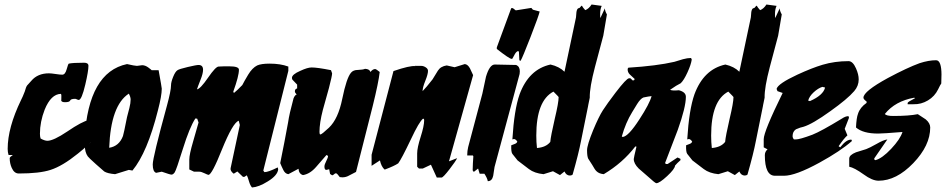

<svg xmlns="http://www.w3.org/2000/svg" viewBox="-20 -762 4193 851"><path d="M329 -319Q326 -319 321 -321.5Q316 -324 313 -324Q294 -324 291 -316.5Q288 -309 268 -309Q253 -309 251 -317Q252 -314 252 -338Q252 -343 250 -346Q206 -345 178 -276Q157 -222 157 -169Q157 -157 160 -148Q178 -138 190 -138Q217 -138 278 -179Q344 -224 374 -230Q372 -224 372 -221V-217Q377 -217 387 -217V-216V-217Q395 -213 396 -205Q387 -194 384 -184L390 -180Q398 -190 410 -190Q415 -190 418 -165Q410 -154 391 -139Q370 -121 363 -114Q354 -104 325 -81Q257 -26 204 -9Q155 7 63 7Q43 7 32 -18Q23 -38 23 -61Q23 -66 37 -75H18Q14 -87 14 -102Q14 -196 73 -318Q80 -331 90 -357Q95 -376 100 -383Q110 -394 119 -404Q147 -437 197 -437Q207 -437 226.5 -434Q246 -431 256 -431Q269 -431 275.5 -455Q282 -479 285 -480Q303 -484 353 -484Q372 -484 372 -470Q372 -447 358 -387Q342 -319 329 -319Z M697 -369Q697 -338 680 -273Q633 -86 567 -6L551 -9L490 10Q456 7 442 -2Q439 -4 405.5 -34Q372 -64 369 -69Q356 -87 356 -118Q379 -123 384 -134Q373 -150 355 -149Q372 -442 543 -478Q578 -470 587 -470Q591 -470 598.5 -471.5Q606 -473 610 -473Q624 -473 638.5 -462Q653 -451 652 -451H683Q697 -374 697 -369ZM559 -321Q559 -332 551 -347Q471 -295 464 -107Q508 -114 525 -159Q528 -167 543 -243Q548 -262 553.5 -283.5Q559 -305 559 -321Z M1147 -6 1152 1Q1169 1 1211 -20L1213 -12Q1211 15 1167 42Q1127 67 1097 69Q1089 60 1084 43Q1078 22 1074 15L1063 22H1057L1032 -2L1016 8Q1000 -4 1002 -16L1043 -208L1038 -227Q1012 -218 964 -100Q919 13 904 13Q901 13 886.5 6Q872 -1 864 -1H840L819 -11V-55Q819 -77 836 -135Q859 -214 860 -219L854 -236L846 -237Q820 -197 790.5 -102Q761 -7 754 2.5Q747 12 740 12Q734 12 697 -1L672 4Q657 -1 657 -33Q657 -64 720 -294Q738 -360 738 -384Q738 -398 747.5 -421.5Q757 -445 767 -451Q774 -456 812 -465Q850 -474 860 -474Q880 -474 880 -453Q880 -436 869 -409Q856 -376 853 -366Q868 -368 902 -417.5Q936 -467 949 -467Q957 -467 973 -468Q989 -468 997 -468Q1039 -468 1039 -453Q1039 -425 1014 -356L1015 -353L1017 -350Q1031 -361 1054 -385Q1062 -401 1080 -431Q1098 -461 1120 -472Q1138 -480 1175 -480Q1223 -480 1258 -467Q1258 -448 1258 -448Z M1287 -357Q1287 -368 1297 -370V-387L1276 -409Q1274 -413 1274 -417Q1274 -432 1311 -448Q1343 -463 1361 -463Q1387 -463 1447 -451Q1452 -437 1452 -437Q1452 -426 1438 -372Q1424 -324 1411 -275Q1396 -217 1396 -177Q1396 -166 1400 -166Q1406 -166 1438 -196Q1479 -235 1497 -324Q1516 -417 1536 -440Q1546 -452 1566 -452Q1590 -453 1598 -457Q1618 -456 1622 -443Q1632 -456 1643 -456Q1647 -456 1663 -443Q1658 -397 1632 -292Q1607 -195 1558 0Q1553 2 1529 15Q1514 24 1498 24Q1491 24 1486 23Q1474 6 1469 6Q1465 6 1460.5 10.5Q1456 15 1452 15L1443 9L1439 -12Q1429 -9 1426 -9Q1418 -9 1418 -24Q1418 -33 1426 -48Q1434 -63 1434 -71L1427 -75Q1404 -49 1381 -22Q1354 9 1323 14Q1305 9 1303 -14L1258 10Q1244 8 1236 -8Q1228 -24 1222 -39Q1241 -132 1257 -220Q1262 -256 1281 -326Q1287 -341 1295 -343Q1287 -351 1287 -357Z M1970 -47 2006 -61Q2001 -49 1972.5 -12Q1944 25 1937 25H1916L1890 -32L1854 -15H1837L1829 -23V-82Q1829 -107 1844.5 -155.5Q1860 -204 1860 -229Q1860 -236 1855 -236Q1838 -223 1801 -144Q1759 -56 1745 -38Q1727 -26 1687 -11H1684Q1670 -24 1664 -51L1627 -27Q1627 -76 1627 -76L1724 -447Q1797 -472 1821 -469V-471H1820L1818 -470Q1817 -470 1847 -470Q1857 -470 1867 -463.5Q1877 -457 1877 -448Q1877 -433 1865 -403.5Q1853 -374 1853 -358Q1869 -374 1897 -410Q1909 -430 1921 -449Q1933 -468 1960 -472L1995 -464L2040 -478Q2053 -477 2063 -459Q2070 -444 2077 -429Z M2268 -474Q2284 -467 2284 -446Q2284 -438 2283 -434L2172 -22Q2169 -3 2166 17Q2161 41 2142 41Q2140 28 2127 8H2106L2099 -15L2080 0L2075 -7Q2075 -18 2076 -38Q2078 -62 2078 -69L2076 -73H2051V-78Q2051 -92 2055 -110L2118 -347Q2126 -385 2134 -422Q2150 -476 2173 -476Q2172 -476 2268 -474ZM2182 -545V-552L2246 -726H2253L2266 -716L2335 -727L2342 -719Q2352 -717 2372 -711Q2368 -692 2331.5 -598Q2295 -504 2287 -492L2282 -495L2280 -532L2277 -536Q2269 -534 2262.5 -523Q2256 -512 2251 -502L2248 -501Q2238 -501 2182 -545Z M2431 -3 2389 10Q2349 6 2324.5 -12.5Q2300 -31 2274 -51Q2262 -66 2251 -80Q2245 -88 2246 -118Q2253 -121 2261.5 -124Q2270 -127 2273 -134Q2264 -150 2251 -144Q2259 -276 2283 -344Q2324 -455 2420 -476Q2459 -467 2482 -444L2533 -685Q2534 -697 2535 -709Q2538 -726 2546 -726Q2549 -726 2552.5 -731Q2556 -736 2559 -737Q2563 -729 2574 -717Q2590 -723 2602 -742L2647 -736Q2640 -722 2640 -699Q2640 -686 2641 -682L2661 -725Q2661 -714 2670 -698Q2665 -666 2654 -604Q2636 -535 2617 -465Q2593 -374 2594 -329Q2592 -318 2587 -295V-294Q2585 -287 2555 -136Q2545 -83 2518 12Q2513 16 2506 16Q2490 16 2482 -2L2462 14ZM2456 -332Q2456 -333 2433 -356Q2357 -316 2357 -161Q2357 -132 2360 -106Q2400 -109 2419 -133Q2421 -158 2439 -236Q2456 -307 2456 -332Z M3046 -498Q3043 -476 3027 -441Q3011 -406 2997 -393Q2980 -385 2950 -364Q2960 -359 2989 -362Q3020 -354 3020 -333Q3020 -287 2984 -186Q2956 -113 2928 -40L2931 -35H2939L2983 -64L2996 -58V-52Q2980 -38 2972 -28Q2971 -13 2937 18.5Q2903 50 2889 50Q2884 50 2849 18Q2830 1 2811 -15Q2789 -37 2789 -57Q2789 -62 2801 -112L2796 -113Q2740 -40 2656 10Q2635 8 2624 -3Q2617 -9 2605 -31Q2596 -45 2587 -59Q2582 -70 2582 -96Q2582 -119 2609 -185Q2634 -245 2652 -273Q2670 -301 2708 -351Q2757 -415 2768 -415H2774L2785 -405L2791 -407L2793 -412Q2782 -422 2771.5 -432Q2761 -442 2762 -457L2765 -462Q2891 -470 2969 -488Q2987 -494 3007 -499.5Q3027 -505 3043 -505ZM2868 -336Q2856 -335 2832 -330Q2819 -325 2804 -301Q2793 -283 2782 -265Q2753 -218 2736 -157L2740 -155Q2765 -157 2814 -233Q2859 -302 2868 -336Z M3206 -3 3164 10Q3124 6 3099.5 -12.5Q3075 -31 3049 -51Q3037 -66 3026 -80Q3020 -88 3021 -118Q3028 -121 3036.5 -124Q3045 -127 3048 -134Q3039 -150 3026 -144Q3034 -276 3058 -344Q3099 -455 3195 -476Q3234 -467 3257 -444L3308 -685Q3309 -697 3310 -709Q3313 -726 3321 -726Q3324 -726 3327.5 -731Q3331 -736 3334 -737Q3338 -729 3349 -717Q3365 -723 3377 -742L3422 -736Q3415 -722 3415 -699Q3415 -686 3416 -682L3436 -725Q3436 -714 3445 -698Q3440 -666 3429 -604Q3411 -535 3392 -465Q3368 -374 3369 -329Q3367 -318 3362 -295V-294Q3360 -287 3330 -136Q3320 -83 3293 12Q3288 16 3281 16Q3265 16 3257 -2L3237 14ZM3231 -332Q3231 -333 3208 -356Q3132 -316 3132 -161Q3132 -132 3135 -106Q3175 -109 3194 -133Q3196 -158 3214 -236Q3231 -307 3231 -332Z M3786 -410Q3786 -381 3766 -358Q3736 -323 3660 -269Q3581 -212 3541 -200Q3529 -198 3508 -189Q3493 -179 3493 -159Q3493 -151 3499 -144H3507Q3525 -144 3581 -165Q3619 -180 3711 -236Q3729 -248 3741 -247L3743 -240L3724 -191L3736 -162Q3720 -148 3697 -114L3704 -109Q3732 -145 3754 -143L3756 -137Q3705 -92 3612 -41Q3506 17 3455 17H3415Q3370 17 3370 -74Q3370 -90 3382 -100L3365 -109V-145Q3365 -179 3449 -350L3426 -358L3422 -368Q3428 -391 3514 -431Q3579 -461 3626 -475Q3680 -491 3741 -491Q3760 -491 3774 -459Q3786 -432 3786 -410ZM3637 -374 3625 -377Q3606 -371 3586.5 -353Q3567 -335 3562 -316L3570 -314Q3629 -340 3637 -374Z M4152 -392Q4148 -387 4138 -366Q4123 -335 4093 -317Q4063 -299 4029 -300H4003V-306Q4003 -310 4036 -327L4032 -329Q3948 -314 3902 -257Q3908 -248 3939 -248Q4009 -248 4048 -256Q4081 -235 4083 -233Q4103 -216 4103 -197Q4103 -117 4028 -39Q3953 39 3874 39Q3846 39 3808 11Q3766 -19 3744 -23V-59Q3744 -75 3774 -87Q3777 -88 3819 -101Q3833 -106 3865 -124Q3894 -141 3913 -144L3855 -60V-55L3860 -52Q3890 -60 3930 -102.5Q3970 -145 3980 -177Q3894 -170 3872 -170Q3805 -170 3774 -197Q3776 -240 3783 -258Q3792 -286 3821 -306V-312Q3807 -322 3807 -329Q3807 -357 3915 -416Q4001 -462 4056 -482Q4096 -495 4129 -495Q4153 -495 4153 -429Q4153 -439 4152 -392Z"/></svg>

Font: Ode an Erik AH
Style: Regular
Weight: 400
Designer: Andreas Höfeld
Foundry: Fontgrube AH
Version: Version 2.00